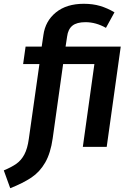

<svg xmlns="http://www.w3.org/2000/svg" viewBox="-93 -775 694 1013"><path d="M470 0H344L405 -437H240L185 -45Q174 33 145.5 82.5Q117 132 73 161.5Q29 191 -39 218L-73 124Q-32 107 -6.5 89Q19 71 35.5 40Q52 9 59 -42L115 -437H29L42 -529H127L136 -590Q146 -664 202 -709.5Q258 -755 349 -755Q397 -755 435.5 -743.5Q474 -732 511 -710L466 -628Q413 -658 358 -658Q312 -658 289 -639.5Q266 -621 261 -582L253 -529H544Z"/></svg>

Font: FiraGO Medium
Style: Italic
Weight: 500
Italic angle: -8°
Designer: bBox Type GmbH
Foundry: bBox Type GmbH
Version: Version 1.001